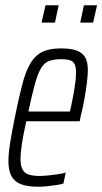

<svg xmlns="http://www.w3.org/2000/svg" viewBox="-20 -702 389 730"><path d="M125 8Q85 8 60 -1.5Q35 -11 23.5 -32.5Q12 -54 12 -89Q12 -118 18.5 -158.5Q25 -199 36 -254Q51 -328 64 -378.5Q77 -429 95 -460Q113 -491 140.5 -504.5Q168 -518 212 -518Q249 -518 271 -510Q293 -502 303.5 -484.5Q314 -467 314 -436Q314 -417 310.5 -388.5Q307 -360 301 -326Q295 -292 286 -256L283 -241H80Q69 -192 63.5 -156.5Q58 -121 58 -97Q58 -72 65.5 -58Q73 -44 89 -38.5Q105 -33 130 -33Q145 -33 163.5 -35Q182 -37 200 -39.5Q218 -42 230 -46L221 -4Q211 -1 194.5 1.5Q178 4 160 6Q142 8 125 8ZM88 -278H246L252 -306Q258 -334 263.5 -367.5Q269 -401 269 -426Q269 -449 263 -459.5Q257 -470 244.5 -473.5Q232 -477 214 -477Q186 -477 167.5 -470.5Q149 -464 136.5 -443.5Q124 -423 113 -383.5Q102 -344 88 -278ZM285 -616 299 -682H349L334 -616ZM138 -616 153 -682H203L189 -616Z"/></svg>

Font: Saira UltraCondensed Light
Style: Italic
Weight: 300
Width: 1
Italic angle: -12°
Designer: Hector Gatti with collaboration of the Omnibus-Type team
Foundry: Omnibus-Type
Version: Version 1.101